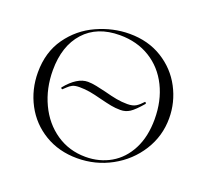

<svg xmlns="http://www.w3.org/2000/svg" viewBox="-113 -773 993 922"><g transform="rotate(20 383.0 -312.0)"><path d="M580 -353Q580 -354 582 -354Q584 -354 586 -351Q588 -348 587 -346Q552 -305 530.5 -291Q509 -277 483 -277Q457 -277 434 -281.5Q411 -286 375 -295Q341 -304 315.5 -308.5Q290 -313 262 -313Q238 -313 225.5 -306.5Q213 -300 202.5 -289.5Q192 -279 187 -275H186Q184 -275 181.5 -277.5Q179 -280 180 -282Q236 -351 291 -351Q310 -351 335 -346Q360 -341 384 -335Q421 -325 448.5 -320Q476 -315 504 -315Q532 -315 548 -325Q564 -335 580 -353ZM49 -312Q49 -415 101 -488.5Q153 -562 234.5 -599Q316 -636 401 -636Q496 -636 568 -591.5Q640 -547 678.5 -474Q717 -401 717 -319Q717 -228 669 -152Q621 -76 540.5 -32Q460 12 366 12Q273 12 200.5 -31.5Q128 -75 88.5 -149.5Q49 -224 49 -312ZM653 -291Q653 -385 616.5 -458.5Q580 -532 513.5 -573Q447 -614 359 -614Q243 -614 178 -542Q113 -470 113 -346Q113 -253 149.5 -175.5Q186 -98 252 -53Q318 -8 402 -8Q473 -8 530 -41Q587 -74 620 -138Q653 -202 653 -291Z"/></g></svg>

Font: Cormorant SC Light
Style: Regular
Weight: 300
Designer: Christian Thalmann (Catharsis Fonts)
Foundry: Catharsis Fonts
Version: Version 4.000